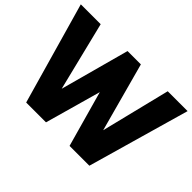

<svg xmlns="http://www.w3.org/2000/svg" viewBox="-149 -1145 1466 1466"><g transform="rotate(45 584.0 -412.5)"><path d="M242.5 0H456.5L584 -453.5L711 0H925L1160.5 -825H946L808 -266L656 -825H512L360 -266L222 -825H7.5Z"/></g></svg>

Font: Spartan ExtraBold
Style: Regular
Weight: 800
Designer: Matt Bailey, Mirko Velimirovic
Foundry: Matt Bailey
Version: Version 1.003; ttfautohint (v1.8.3)